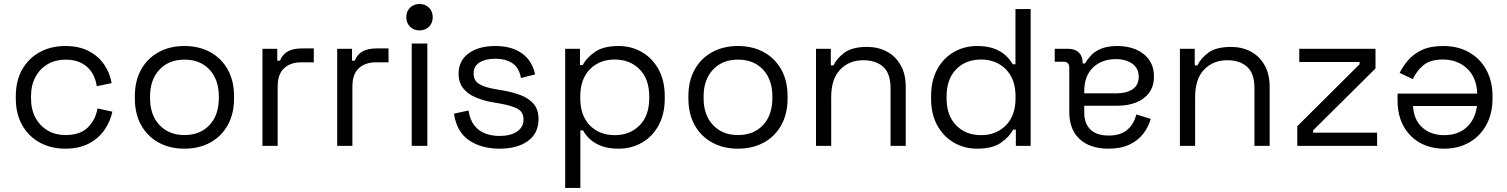

<svg xmlns="http://www.w3.org/2000/svg" viewBox="-20 -734 7583 966"><path d="M59.5 -238.8V-249.8Q59.5 -328.5 92 -385.1Q124.5 -441.8 180.8 -472.1Q237 -502.5 308.2 -502.5Q378.5 -502.5 427.6 -476.4Q476.8 -450.2 505.2 -407.5Q533.8 -364.8 541.5 -315.8L466.8 -300.2Q462 -337 443.5 -367.4Q425 -397.8 391.6 -415.9Q358.2 -434 309 -434Q259.8 -434 220.6 -411.5Q181.5 -389 158.8 -347.5Q136 -306 136 -248.5V-240Q136 -182.5 158.8 -141Q181.5 -99.5 220.6 -77Q259.8 -54.5 309 -54.5Q383.2 -54.5 422.1 -93Q461 -131.5 470.5 -188.5L545.2 -172.2Q535.2 -123.8 506 -81Q476.8 -38.2 427.6 -12.1Q378.5 14 308.2 14Q237 14 180.8 -16.4Q124.5 -46.8 92 -103.8Q59.5 -160.8 59.5 -238.8Z M658.5 -237.8V-250.8Q658.5 -327 689.9 -383.6Q721.2 -440.2 777.6 -471.4Q834 -502.5 908 -502.5Q982 -502.5 1038.4 -471.4Q1094.8 -440.2 1126.1 -383.6Q1157.5 -327 1157.5 -250.8V-237.8Q1157.5 -161.5 1126.1 -104.9Q1094.8 -48.2 1038.4 -17.1Q982 14 908 14Q834 14 777.6 -17.1Q721.2 -48.2 689.9 -104.9Q658.5 -161.5 658.5 -237.8ZM1081 -240V-248.5Q1081 -333.5 1034.1 -383.8Q987.2 -434 908 -434Q829.8 -434 782.4 -383.8Q735 -333.5 735 -248.5V-240Q735 -155 782.4 -104.8Q829.8 -54.5 908 -54.5Q987 -54.5 1034 -104.8Q1081 -155 1081 -240Z M1300.5 0V-488.5H1375V-428.8H1388.5Q1401.8 -461 1428.8 -475.8Q1455.8 -490.5 1501 -490.5H1558.8V-420.5H1495.2Q1442 -420.5 1409.5 -390.9Q1377 -361.2 1377 -298.5V0Z M1676.5 0V-488.5H1751V-428.8H1764.5Q1777.8 -461 1804.8 -475.8Q1831.8 -490.5 1877 -490.5H1934.8V-420.5H1871.2Q1818 -420.5 1785.5 -390.9Q1753 -361.2 1753 -298.5V0Z M2130 -515V0H2051.5V-515ZM2157.2 -647.4Q2157.2 -618.2 2138.4 -599.6Q2119.5 -581 2090.6 -581Q2061.8 -581 2043 -599.7Q2024.2 -618.4 2024.2 -647.6Q2024.2 -676.8 2043 -695.4Q2061.8 -714 2090.6 -714Q2119.5 -714 2138.4 -695.3Q2157.2 -676.6 2157.2 -647.4Z M2264 -162.2 2337.2 -178Q2345 -129.5 2367.5 -101.6Q2390 -73.8 2422.8 -61.9Q2455.5 -50 2492.8 -50Q2548.8 -50 2581.4 -72.2Q2614 -94.5 2614 -132.5Q2614 -171.2 2583.1 -187.1Q2552.2 -203 2498.5 -212.5L2457 -219.8Q2409.5 -228.2 2371 -245Q2332.5 -261.8 2309.9 -290.5Q2287.2 -319.2 2287.2 -363Q2287.2 -428.8 2337.9 -465.6Q2388.5 -502.5 2472 -502.5Q2555 -502.5 2606.6 -465.1Q2658.2 -427.8 2672.2 -359.5L2601 -341.5Q2591.5 -394.5 2557.2 -416.5Q2523 -438.5 2472 -438.5Q2421.8 -438.5 2392.2 -419.6Q2362.8 -400.8 2362.8 -364.5Q2362.8 -328.5 2390.2 -311.8Q2417.8 -295 2465.2 -286.8L2506.8 -279.5Q2558.2 -271 2599.6 -255.2Q2641 -239.5 2665.2 -210.9Q2689.5 -182.2 2689.5 -134.8Q2689.5 -63.5 2636.4 -24.8Q2583.2 14 2492.8 14Q2402.5 14 2340.1 -28Q2277.8 -70 2264 -162.2Z M3324.5 -250.8V-237.8Q3324.5 -159.8 3293.5 -103.1Q3262.5 -46.5 3209.6 -16.2Q3156.8 14 3093 14Q3041.2 14 3005.9 0.5Q2970.5 -13 2948.1 -33.9Q2925.8 -54.8 2913.5 -78H2900V211.5H2823.5V-488.5H2898V-406.8H2911.5Q2931.5 -443.8 2973.8 -473.1Q3016 -502.5 3093 -502.5Q3156.5 -502.5 3209.1 -472.2Q3261.8 -442 3293.1 -385.4Q3324.5 -328.8 3324.5 -250.8ZM2899.5 -248.5V-240Q2899.5 -152.2 2947.8 -103.1Q2996 -54 3073 -54Q3149 -54 3197.8 -103.1Q3246.5 -152.2 3246.5 -240V-248.5Q3246.5 -336.2 3197.8 -385.4Q3149 -434.5 3073 -434.5Q2996.2 -434.5 2947.9 -385.4Q2899.5 -336.2 2899.5 -248.5Z M3443.5 -237.8V-250.8Q3443.5 -327 3474.9 -383.6Q3506.2 -440.2 3562.6 -471.4Q3619 -502.5 3693 -502.5Q3767 -502.5 3823.4 -471.4Q3879.8 -440.2 3911.1 -383.6Q3942.5 -327 3942.5 -250.8V-237.8Q3942.5 -161.5 3911.1 -104.9Q3879.8 -48.2 3823.4 -17.1Q3767 14 3693 14Q3619 14 3562.6 -17.1Q3506.2 -48.2 3474.9 -104.9Q3443.5 -161.5 3443.5 -237.8ZM3866 -240V-248.5Q3866 -333.5 3819.1 -383.8Q3772.2 -434 3693 -434Q3614.8 -434 3567.4 -383.8Q3520 -333.5 3520 -248.5V-240Q3520 -155 3567.4 -104.8Q3614.8 -54.5 3693 -54.5Q3772 -54.5 3819 -104.8Q3866 -155 3866 -240Z M4085.5 0V-488.5H4160V-404.8H4173.5Q4190 -440.5 4229 -469.2Q4268 -498 4343.2 -498Q4397.5 -498 4441.4 -474.9Q4485.2 -451.8 4511.1 -406.8Q4537 -361.8 4537 -296V0H4460.5V-290.5Q4460.5 -364.5 4423.6 -397.8Q4386.8 -431 4323.8 -431Q4253 -431 4207.5 -384.2Q4162 -337.5 4162 -245.2V0Z M5165.5 -688.5V0H5091V-81.8H5077.5Q5057.5 -44.5 5015.1 -15.2Q4972.8 14 4896 14Q4832.2 14 4779.8 -16.2Q4727.2 -46.5 4695.9 -102.8Q4664.5 -159 4664.5 -237.8V-250.8Q4664.5 -328.8 4695.5 -385.4Q4726.5 -442 4779 -472.2Q4831.5 -502.5 4896 -502.5Q4947 -502.5 4982.8 -489Q5018.5 -475.5 5040.8 -454.1Q5063 -432.8 5075.5 -410.5H5089V-688.5ZM4742.5 -248.5V-240Q4742.5 -152.2 4790.9 -103.1Q4839.2 -54 4916 -54Q4992 -54 5040.8 -103.1Q5089.5 -152.2 5089.5 -240V-248.5Q5089.5 -336.2 5040.8 -385.4Q4992 -434.5 4916 -434.5Q4839 -434.5 4790.8 -385.4Q4742.5 -336.2 4742.5 -248.5Z M5785.8 -349.5Q5785.8 -300 5761.6 -267.4Q5737.5 -234.8 5695.9 -218.4Q5654.2 -202 5602.8 -202H5435.2V-165.8Q5435.2 -112.8 5466.2 -82.4Q5497.2 -52 5558 -52Q5617.8 -52 5651.6 -81Q5685.5 -110 5697 -158.2L5769.5 -135.8Q5757.5 -94 5731.4 -60.2Q5705.2 -26.5 5661.9 -6.2Q5618.5 14 5557.5 14Q5464 14 5411.9 -34.2Q5359.8 -82.5 5359.8 -170.2V-393.5Q5359.8 -423.5 5331.8 -423.5H5286.5V-488.5H5355.5Q5388 -488.5 5407.5 -470.1Q5427 -451.8 5427 -420.2V-414.8H5439.2Q5450 -434.2 5468.9 -454.9Q5487.8 -475.5 5520 -489Q5552.2 -502.5 5602.8 -502.5Q5654.2 -502.5 5695.9 -484.8Q5737.5 -467 5761.6 -432.6Q5785.8 -398.2 5785.8 -349.5ZM5435.2 -276V-264.5H5599.8Q5647.5 -264.5 5678.4 -285.1Q5709.2 -305.8 5709.2 -347.8Q5709.2 -389.8 5677.4 -413.1Q5645.5 -436.5 5594.2 -436.5Q5523.2 -436.5 5479.2 -394.2Q5435.2 -352 5435.2 -276Z M5916.5 0V-488.5H5991V-404.8H6004.5Q6021 -440.5 6060 -469.2Q6099 -498 6174.2 -498Q6228.5 -498 6272.4 -474.9Q6316.2 -451.8 6342.1 -406.8Q6368 -361.8 6368 -296V0H6291.5V-290.5Q6291.5 -364.5 6254.6 -397.8Q6217.8 -431 6154.8 -431Q6084 -431 6038.5 -384.2Q5993 -337.5 5993 -245.2V0Z M6507 0V-99L6820.2 -410.5V-422H6517V-488.5H6900.5V-389.5L6586.5 -78V-66.5H6908.5V0Z M7489.2 -250.2V-238.2Q7489.2 -162.5 7458.2 -105.8Q7427.2 -49 7372.4 -17.5Q7317.5 14 7246.5 14Q7177.2 14 7124.4 -15.5Q7071.5 -45 7041.5 -99.5Q7011.5 -154 7011.5 -228.5V-263.2H7412.2Q7409.5 -344.2 7361.1 -389.4Q7312.8 -434.5 7239.8 -434.5Q7175.5 -434.5 7141.1 -405.5Q7106.8 -376.5 7088.5 -335.8L7022.2 -367.2Q7037 -398.5 7063.5 -429.8Q7090 -461 7132.5 -481.8Q7175 -502.5 7240.8 -502.5Q7315.5 -502.5 7371.2 -471Q7427 -439.5 7458.1 -382.4Q7489.2 -325.2 7489.2 -250.2ZM7089.2 -200.8Q7093.2 -130.8 7136.1 -92.4Q7179 -54 7246.8 -54Q7314.2 -54 7357.8 -92.4Q7401.2 -130.8 7411.2 -200.8Z"/></svg>

Font: Space 7353
Style: Regular
Weight: 400
Designer: Christine Claussen + Ruben Lyon  (Space 7353)
Version: Version 1.000;FEAKit 1.0